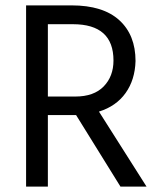

<svg xmlns="http://www.w3.org/2000/svg" viewBox="-20 -694 588 714"><path d="M251 -604H158V-335H260Q329 -335 365.5 -372.5Q402 -410 402 -469Q402 -604 251 -604ZM255 -266H158V0H77V-674H246Q363 -674 423.5 -619Q484 -564 484 -467Q482 -397 447 -348Q412 -299 348 -279L525 0H428L263 -266Z"/></svg>

Font: Hind Vadodara
Style: Regular
Weight: 400
Designer: Hitesh Malaviya
Foundry: Indian Type Foundry
Version: Version 1.001;PS 1.0;hotconv 1.0.86;makeotf.lib2.5.63406; tt